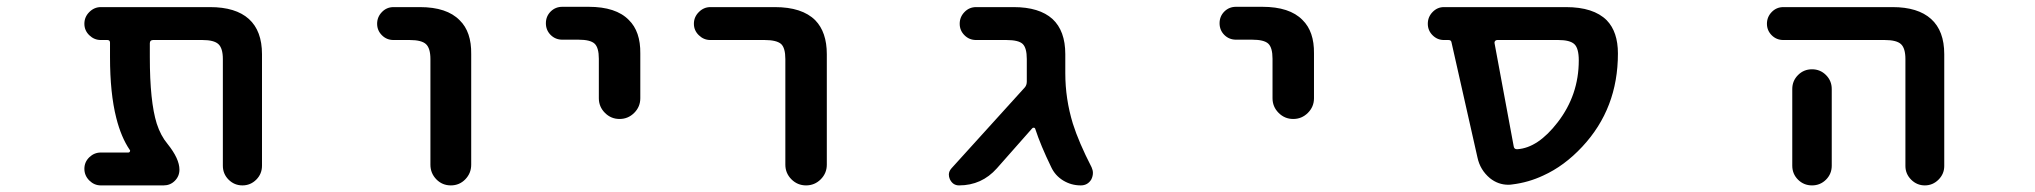

<svg xmlns="http://www.w3.org/2000/svg" viewBox="-20 -569 6040 570"><path d="M641.6 -77.1V-393.6Q641.6 -425.8 628.4 -438Q615.2 -450.2 581.1 -450.2H434.6Q424.8 -450.2 424.8 -440.4V-399.4Q424.8 -267.6 445.3 -202.1Q457 -166 477.5 -141.6Q512.7 -97.7 512.7 -65.4Q512.7 -45.9 499 -32.2Q485.4 -18.6 465.8 -18.6H279.3Q259.8 -18.6 245.1 -33.2Q230.5 -47.9 230.5 -67.9Q230.5 -87.9 245.1 -102.1Q259.8 -116.2 279.3 -116.2H361.3Q364.3 -116.2 365.7 -119.1Q367.2 -122.1 365.2 -124Q339.8 -161.1 325.2 -218.8Q306.6 -292 306.6 -399.4V-442.4Q306.6 -450.2 298.8 -450.2H279.3Q259.8 -450.2 245.1 -464.4Q230.5 -478.5 230.5 -498.5Q230.5 -518.6 245.1 -533.2Q259.8 -547.9 279.3 -547.9H603.5Q679.7 -547.9 718.8 -512.7Q757.8 -477.5 757.8 -408.2V-77.1Q757.8 -52.7 740.7 -35.6Q723.6 -18.6 699.7 -18.6Q675.8 -18.6 658.7 -35.6Q641.6 -52.7 641.6 -77.1Z M1257.8 -80.1V-393.6Q1257.8 -425.8 1244.6 -438Q1231.4 -450.2 1196.3 -450.2H1148.4Q1127.9 -450.2 1113.8 -464.4Q1099.6 -478.5 1099.6 -498.5Q1099.6 -518.6 1113.8 -533.2Q1127.9 -547.9 1148.4 -547.9H1226.6Q1306.6 -547.9 1344.7 -508.8Q1379.9 -474.6 1378.9 -408.2V-80.1Q1378.9 -54.7 1361.3 -36.6Q1343.8 -18.6 1318.4 -18.6Q1293 -18.6 1275.4 -36.6Q1257.8 -54.7 1257.8 -80.1Z M1757.8 -277.3V-394.5Q1757.8 -427.7 1745.1 -439.5Q1732.4 -451.2 1697.3 -451.2H1649.4Q1628.9 -451.2 1614.7 -465.3Q1600.6 -479.5 1600.6 -500Q1600.6 -520.5 1614.7 -534.7Q1628.9 -548.8 1649.4 -548.8H1727.5Q1808.6 -548.8 1846.7 -509.8Q1881.8 -475.6 1880.9 -410.2V-277.3Q1880.9 -252 1862.8 -233.9Q1844.7 -215.8 1819.3 -215.8Q1793.9 -215.8 1775.9 -233.9Q1757.8 -252 1757.8 -277.3Z M2311.5 -80.1V-393.6Q2311.5 -426.8 2298.8 -438.5Q2285.2 -450.2 2250 -450.2H2088.9Q2069.3 -450.2 2054.7 -464.4Q2040 -478.5 2040 -498.5Q2040 -518.6 2054.7 -533.2Q2069.3 -547.9 2088.9 -547.9H2280.3Q2361.3 -547.9 2400.4 -508.8Q2434.6 -473.6 2434.6 -408.2V-80.1Q2434.6 -54.7 2416.5 -36.6Q2398.4 -18.6 2373 -18.6Q2347.7 -18.6 2329.6 -36.6Q2311.5 -54.7 2311.5 -80.1Z M3188.5 -18.6Q3160.2 -18.6 3136.2 -33.2Q3112.3 -47.9 3100.6 -73.2Q3069.3 -137.7 3053.7 -185.5Q3052.7 -189.5 3049.3 -189.9Q3045.9 -190.4 3043.9 -187.5L2939.5 -69.3Q2894.5 -18.6 2827.1 -18.6Q2808.6 -18.6 2799.8 -37.1Q2796.9 -43.9 2796.9 -50.8Q2796.9 -60.5 2804.7 -69.3L3022.5 -309.6Q3028.3 -316.4 3028.3 -327.1Q3028.3 -333 3028.3 -341.8V-393.6Q3028.3 -426.8 3016.1 -438.5Q3003.9 -450.2 2967.8 -450.2H2877.9Q2857.4 -450.2 2843.3 -464.4Q2829.1 -478.5 2829.1 -498.5Q2829.1 -518.6 2843.3 -533.2Q2857.4 -547.9 2877.9 -547.9H2989.3Q3065.4 -547.9 3104.5 -512.7Q3142.6 -477.5 3142.6 -408.2V-351.6Q3142.6 -275.4 3165 -202.1Q3182.6 -146.5 3220.7 -72.3Q3224.6 -63.5 3224.6 -55.7Q3224.6 -45.9 3219.7 -36.1Q3209 -18.6 3188.5 -18.6Z M3757.8 -277.3V-394.5Q3757.8 -427.7 3745.1 -439.5Q3732.4 -451.2 3697.3 -451.2H3649.4Q3628.9 -451.2 3614.7 -465.3Q3600.6 -479.5 3600.6 -500Q3600.6 -520.5 3614.7 -534.7Q3628.9 -548.8 3649.4 -548.8H3727.5Q3808.6 -548.8 3846.7 -509.8Q3881.8 -475.6 3880.9 -410.2V-277.3Q3880.9 -252 3862.8 -233.9Q3844.7 -215.8 3819.3 -215.8Q3793.9 -215.8 3775.9 -233.9Q3757.8 -252 3757.8 -277.3Z M4469.7 -21.5Q4463.9 -20.5 4458 -20.5Q4427.7 -20.5 4403.3 -40Q4374 -64.5 4366.2 -101.6L4289.1 -443.4Q4288.1 -450.2 4280.3 -450.2H4266.6Q4247.1 -450.2 4232.9 -464.4Q4218.8 -478.5 4218.8 -498.5Q4218.8 -518.6 4232.9 -533.2Q4247.1 -547.9 4266.6 -547.9H4628.9Q4710.9 -547.9 4750 -508.8Q4783.2 -474.6 4783.2 -410.2Q4783.2 -328.1 4756.8 -259.3Q4730.5 -190.4 4677.2 -133.3Q4624 -76.2 4561.5 -47.9Q4517.6 -27.3 4469.7 -21.5ZM4604.5 -206.1Q4667 -287.1 4667 -389.6Q4667 -425.8 4653.8 -438Q4640.6 -450.2 4606.4 -450.2H4424.8Q4420.9 -450.2 4418.5 -447.3Q4416 -444.3 4417 -440.4L4473.6 -135.7Q4474.6 -126 4483.4 -126Q4484.4 -126 4484.4 -126Q4545.9 -129.9 4604.5 -206.1Z M5636.7 -76.2V-393.6Q5636.7 -425.8 5623.5 -438Q5610.4 -450.2 5575.2 -450.2H5274.4Q5253.9 -450.2 5239.7 -464.4Q5225.6 -478.5 5225.6 -498.5Q5225.6 -518.6 5239.7 -533.2Q5253.9 -547.9 5274.4 -547.9H5598.6Q5673.8 -547.9 5712.9 -512.7Q5752 -477.5 5752 -408.2V-76.2Q5752 -52.7 5734.9 -35.6Q5717.8 -18.6 5694.3 -18.6Q5670.9 -18.6 5653.8 -35.6Q5636.7 -52.7 5636.7 -76.2ZM5300.8 -77.1V-304.7Q5300.8 -329.1 5317.9 -346.2Q5335 -363.3 5359.4 -363.3Q5383.8 -363.3 5400.9 -346.2Q5418 -329.1 5418 -304.7V-77.1Q5418 -52.7 5400.9 -35.6Q5383.8 -18.6 5359.4 -18.6Q5335 -18.6 5317.9 -35.6Q5300.8 -52.7 5300.8 -77.1Z"/></svg>

Font: Rounded-X Mgen+ 1mn medium
Style: Regular
Weight: 500
Designer: [Source Han Sans]
Ryoko NISHIZUKA  (kana & ideographs); Paul D. Hunt (Latin, Greek & Cyrillic); Wenlong ZHANG  (bopomofo
Version: Version 1.059.20150602